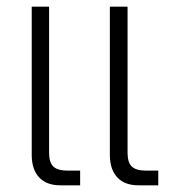

<svg xmlns="http://www.w3.org/2000/svg" viewBox="-20 -555 549 575"><path d="M75 -91V-535H127V-98Q127 -68 140 -56Q153 -44 183 -44H220V0H161Q119 0 97 -24Q75 -48 75 -91ZM309 -91V-535H362V-98Q362 -68 375 -56Q388 -44 418 -44H454V0H395Q353 0 331 -24Q309 -48 309 -91Z"/></svg>

Font: Prompt ExtraLight
Style: Regular
Weight: 275
Designer: Katatrad Team
Foundry: CadsonDemak
Version: Version 1.000